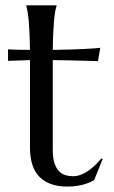

<svg xmlns="http://www.w3.org/2000/svg" viewBox="-20 -686 424 716"><path d="M252 -28.8Q266.6 -28.8 281 -34.2Q295.4 -39.6 308.8 -48.8Q322.3 -58.1 334.7 -70.1Q347.2 -82 357.9 -95.2L362.8 -92.8L331.1 -14.2Q325.2 -11.2 316.7 -7.1Q308.1 -2.9 296.1 0.7Q284.2 4.4 268.1 7.1Q252 9.8 230 9.8Q164.6 9.8 128.2 -25.6Q91.8 -61 91.8 -136.2V-461.9L9.8 -459V-502Q24.9 -501 45.9 -500.5Q66.9 -500 91.8 -500Q91.3 -534.7 90.1 -561.3Q88.9 -587.9 87.2 -607.7Q85.4 -627.4 83 -641.1Q80.6 -654.8 78.1 -664.1V-666H190.9V-664.1Q188 -654.8 185.5 -641.1Q183.1 -627.4 181.4 -607.9Q179.7 -588.4 178.5 -561.8Q177.2 -535.2 176.8 -500Q207.5 -500.5 237.1 -501.2Q266.6 -502 290.8 -503.2Q314.9 -504.4 331.8 -505.6Q348.6 -506.8 354 -507.8L345.2 -458Q320.3 -458.5 293 -459.5Q269.5 -460.4 239.3 -460.9Q209 -461.4 176.8 -461.9V-126Q176.8 -95.7 183.3 -76.9Q189.9 -58.1 200.4 -47.4Q210.9 -36.6 224.4 -32.7Q237.8 -28.8 252 -28.8Z"/></svg>

Font: Marcellus
Style: Regular
Weight: 400
Designer: Astigmatic (AOETI)
Foundry: Astigmatic (AOETI)
Version: Version 1.000